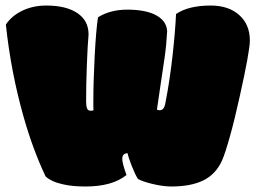

<svg xmlns="http://www.w3.org/2000/svg" viewBox="-20 -659 917 687"><path d="M286.6 8.3Q381.3 8.3 432.6 -32.7Q417.5 -74.7 417.5 -90.3Q417.5 -110.4 436.5 -110.8Q439.5 -95.2 451.7 -64.5Q463.9 -33.7 473.6 -18.6Q492.7 -8.3 529.1 0Q565.4 8.3 593.3 8.3Q662.6 8.3 707.3 -13.4Q752 -35.2 774.4 -84.5Q785.2 -108.9 802.2 -169.2Q819.3 -229.5 837.9 -314.5Q874 -476.1 874 -514.2Q874 -571.3 835.9 -605.2Q797.9 -639.2 733.9 -639.2Q654.8 -639.2 609.9 -608.9Q606.9 -544.4 597.2 -457.8Q587.4 -371.1 572.3 -293Q568.8 -274.4 563.5 -269.5Q558.1 -264.6 551.8 -264.6Q545.4 -264.6 541.5 -266.6Q543.9 -286.1 553.2 -346.7Q562.5 -407.2 569.1 -453.6Q575.7 -500 578.1 -547.9Q575.7 -587.4 531.7 -607.9Q495.1 -624.5 435.1 -624.5Q375 -624.5 330.6 -597.2Q323.7 -551.8 318.8 -459.2Q314 -366.7 314 -295.9V-278.8Q314 -268.6 314.5 -264.2Q308.6 -262.7 304.7 -262.7Q294.4 -262.7 291.3 -271.7Q288.1 -280.8 288.1 -296.9Q288.1 -355 290.8 -426.8Q293.5 -498.5 296.9 -535.6Q296.9 -585.4 256.6 -612.3Q216.3 -639.2 146 -639.2Q99.1 -639.2 61 -621.3Q22.9 -603.5 1 -571.3Q19 -400.9 64.5 -240.7Q97.2 -125 143.1 -27.8Q163.6 -8.3 207.5 1Q239.3 8.3 286.6 8.3Z"/></svg>

Font: Friends & Family
Style: Regular
Weight: 400
Designer: Sarang Kulkarni, Maithili Shingre, Noopur Datye
Foundry: Ek Type
Version: Version 1.000;hotconv 1.0.117;makeotfexe 2.5.65602